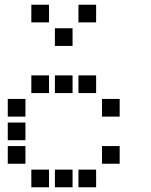

<svg xmlns="http://www.w3.org/2000/svg" viewBox="-20 -808 640 815"><path d="M114 -788Q113 -788 113 -788Q113 -788 113 -787V-714Q113 -713 113 -713Q113 -713 114 -713H187Q188 -713 188 -713Q188 -713 188 -714V-787Q188 -788 188 -788Q188 -788 187 -788ZM314 -788Q313 -788 313 -788Q313 -788 313 -787V-714Q313 -713 313 -713Q313 -713 314 -713H387Q388 -713 388 -713Q388 -713 388 -714V-787Q388 -788 388 -788Q388 -788 387 -788ZM214 -688Q213 -688 213 -688Q213 -688 213 -687V-614Q213 -613 213 -613Q213 -613 214 -613H287Q288 -613 288 -613Q288 -613 288 -614V-687Q288 -688 288 -688Q288 -688 287 -688ZM114 -488Q113 -488 113 -488Q113 -488 113 -487V-414Q113 -413 113 -413Q113 -413 114 -413H187Q188 -413 188 -413Q188 -413 188 -414V-487Q188 -488 188 -488Q188 -488 187 -488ZM214 -488Q213 -488 213 -488Q213 -488 213 -487V-414Q213 -413 213 -413Q213 -413 214 -413H287Q288 -413 288 -413Q288 -413 288 -414V-487Q288 -488 288 -488Q288 -488 287 -488ZM314 -488Q313 -488 313 -488Q313 -488 313 -487V-414Q313 -413 313 -413Q313 -413 314 -413H387Q388 -413 388 -413Q388 -413 388 -414V-487Q388 -488 388 -488Q388 -488 387 -488ZM14 -388Q13 -388 13 -388Q13 -388 13 -387V-314Q13 -313 13 -313Q13 -313 14 -313H87Q88 -313 88 -313Q88 -313 88 -314V-387Q88 -388 88 -388Q88 -388 87 -388ZM414 -388Q413 -388 413 -388Q413 -388 413 -387V-314Q413 -313 413 -313Q413 -313 414 -313H487Q488 -313 488 -313Q488 -313 488 -314V-387Q488 -388 488 -388Q488 -388 487 -388ZM14 -288Q13 -288 13 -288Q13 -288 13 -287V-214Q13 -213 13 -213Q13 -213 14 -213H87Q88 -213 88 -213Q88 -213 88 -214V-287Q88 -288 88 -288Q88 -288 87 -288ZM14 -188Q13 -188 13 -188Q13 -188 13 -187V-114Q13 -113 13 -113Q13 -113 14 -113H87Q88 -113 88 -113Q88 -113 88 -114V-187Q88 -188 88 -188Q88 -188 87 -188ZM414 -188Q413 -188 413 -188Q413 -188 413 -187V-114Q413 -113 413 -113Q413 -113 414 -113H487Q488 -113 488 -113Q488 -113 488 -114V-187Q488 -188 488 -188Q488 -188 487 -188ZM114 -88Q113 -88 113 -88Q113 -88 113 -87V-14Q113 -13 113 -13Q113 -13 114 -13H187Q188 -13 188 -13Q188 -13 188 -14V-87Q188 -88 188 -88Q188 -88 187 -88ZM214 -88Q213 -88 213 -88Q213 -88 213 -87V-14Q213 -13 213 -13Q213 -13 214 -13H287Q288 -13 288 -13Q288 -13 288 -14V-87Q288 -88 288 -88Q288 -88 287 -88ZM314 -88Q313 -88 313 -88Q313 -88 313 -87V-14Q313 -13 313 -13Q313 -13 314 -13H387Q388 -13 388 -13Q388 -13 388 -14V-87Q388 -88 388 -88Q388 -88 387 -88Z"/></svg>

Font: Doto
Style: Bold
Weight: 700
Monospace: yes
Version: Version 1.000